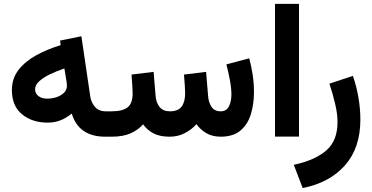

<svg xmlns="http://www.w3.org/2000/svg" viewBox="-20 -707 1924 993"><path d="M524.9 0Q387.2 0 351.1 -119.6Q321.3 -95.7 291.5 -84.2Q261.7 -72.8 226.1 -72.8Q147 -72.8 94.2 -115.7Q41.5 -158.7 41.5 -241.2Q41.5 -301.8 76.4 -346.2Q111.3 -390.6 168.7 -421.9Q226.1 -453.1 293.9 -473.6L290.5 -497.1L400.9 -519.5L446.8 -208.5Q450.7 -178.7 470.5 -155Q490.2 -131.3 526.9 -131.3H541V0ZM326.2 -264.2Q326.2 -271 325 -279.1Q323.7 -287.1 322.3 -296.4L313 -353Q272.9 -339.4 238.5 -322.8Q204.1 -306.2 182.9 -286.9Q161.6 -267.6 161.6 -245.6Q161.6 -223.1 179 -210Q196.3 -196.8 224.6 -196.8Q248.5 -196.8 271.7 -204.3Q294.9 -211.9 310.5 -226.8Q326.2 -241.7 326.2 -264.2Z M857.4 0Q806.6 0 773.7 -17.3Q740.7 -34.7 720.2 -64Q693.8 -34.2 654.8 -17.1Q615.7 0 557.1 0H522.9V-131.3H558.1Q613.3 -131.3 639.6 -151.6Q666 -171.9 666 -224.6Q666 -235.8 664.3 -264.6Q662.6 -293.5 660.2 -321.3L774.4 -335.4L784.7 -211.4Q787.1 -177.2 804.9 -154.3Q822.8 -131.3 858.4 -131.3Q901.4 -131.3 919.4 -155.8Q937.5 -180.2 937.5 -224.6Q937.5 -235.4 935.8 -264.4Q934.1 -293.5 931.6 -321.3L1045.9 -335.4L1056.2 -211.4Q1058.1 -179.7 1073.2 -155.5Q1088.4 -131.3 1121.1 -131.3Q1151.4 -131.3 1164.1 -157Q1176.8 -182.6 1176.8 -218.3Q1176.8 -251.5 1168.7 -294.2Q1160.6 -336.9 1150.9 -374L1269 -405.3Q1280.8 -361.8 1287.1 -318.1Q1293.5 -274.4 1293.5 -231Q1293.5 -168.5 1277.3 -116Q1261.2 -63.5 1223.9 -32Q1186.5 -0.5 1122.6 0Q1078.1 0 1047.1 -18.3Q1016.1 -36.6 996.1 -64.9Q970.7 -36.1 935.1 -18.1Q899.4 0 857.4 0Z M1526.4 -687V-0.5H1402.3V-687Z M1545.4 265.6 1499.5 145.5Q1607.9 122.1 1666.7 71.8Q1725.6 21.5 1725.6 -75.7Q1725.6 -119.6 1712.6 -173.1Q1699.7 -226.6 1683.6 -274.4L1805.2 -314.5Q1823.7 -261.7 1833.7 -202.9Q1843.8 -144 1843.8 -88.9Q1843.8 58.6 1763.9 148.4Q1684.1 238.3 1545.4 265.6Z"/></svg>

Font: Vazirmatn RD
Style: Bold
Weight: 700
Designer: Saber Rastikerdar
Foundry: Saber Rastikerdar
Version: Version 32.102